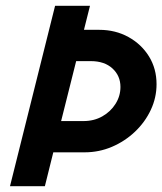

<svg xmlns="http://www.w3.org/2000/svg" viewBox="-20 -645 562 665"><path d="M14.6 0 170.8 -625H291.7L270.8 -541.7H323.6Q379.9 -541.7 425 -516.7Q470.1 -491.7 496.2 -449.3Q522.2 -406.9 522.2 -353.5Q522.2 -306.9 502.4 -264.6Q482.6 -222.2 447.6 -188.9Q412.5 -155.6 367.7 -136.5Q322.9 -117.4 272.9 -117.4H164.6L135.4 0ZM191.7 -225.7H269.4Q305.6 -225.7 334.4 -242Q363.2 -258.3 380.2 -285.4Q397.2 -312.5 397.2 -343.8Q397.2 -382.6 369.4 -408Q341.7 -433.3 294.4 -433.3H243.8Z"/></svg>

Font: Afacad
Style: Italic
Weight: 400
Italic angle: -14°
Designer: Kristian Moeller
Foundry: Dicotype
Version: Version 1.000